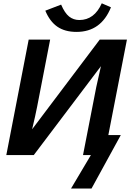

<svg xmlns="http://www.w3.org/2000/svg" viewBox="-20 -924 776 1144"><path d="M436 -733.9Q366.7 -733.9 321.5 -765.1Q276.4 -796.4 250 -860.4L344.2 -896.5Q365.7 -846.2 391.8 -825.4Q418 -804.7 452.6 -804.7Q542 -804.7 586.4 -904.3L641.1 -880.4Q582 -733.9 436 -733.9ZM699.7 -119.1 525.4 199.2H403.3L521.5 0H474.6L553.7 -405.8Q560.5 -437 567.6 -467.8Q574.7 -498.5 581.5 -529.8L181.2 0H17.6L150.9 -688H278.8L201.2 -288.1Q196.3 -262.2 188.7 -228.5Q181.2 -194.8 171.4 -153.8L574.2 -688H736.3L625.5 -119.1Z"/></svg>

Font: Arimo
Style: Bold Italic
Weight: 700
Italic angle: -12°
Designer: Steve Matteson
Foundry: Monotype Imaging Inc.
Version: Version 1.33